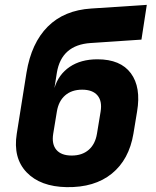

<svg xmlns="http://www.w3.org/2000/svg" viewBox="-20 -760 640 790"><path d="M254 10Q146 8 89.5 -51Q33 -110 49 -210L89 -461Q109 -583 176.5 -650.5Q244 -718 356 -725L584 -740L562 -597L353 -583Q233 -575 214 -461L204 -398Q221 -454 267 -485Q313 -516 381 -516Q476 -516 518.5 -458.5Q561 -401 544 -301L529 -210Q511 -103 440 -45.5Q369 12 254 10ZM275 -120Q318 -120 345 -143.5Q372 -167 379 -210L394 -301Q401 -344 381 -367.5Q361 -391 318 -391Q275 -391 248 -367.5Q221 -344 214 -301L199 -210Q192 -167 212 -143.5Q232 -120 275 -120Z"/></svg>

Font: JetBrains Mono ExtraBold
Style: Italic
Weight: 800
Italic angle: -9°
Monospace: yes
Designer: Philipp Nurullin, Konstantin Bulenkov
Foundry: JetBrains
Version: Version 2.305; ttfautohint (v1.8.4.7-5d5b)